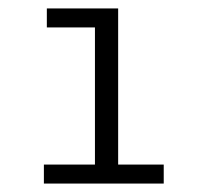

<svg xmlns="http://www.w3.org/2000/svg" viewBox="-20 -762 470 455"><path d="M205 -697H91V-742H260V-372H368V-327H84V-372H205Z"/></svg>

Font: Modern
Style: Small
Weight: 400
Designer: Julieta Ulanovsky
Foundry: Julieta Ulanovsky
Version: Version 8.000